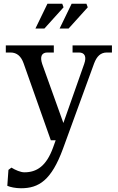

<svg xmlns="http://www.w3.org/2000/svg" viewBox="-20 -748 629 1024"><path d="M106 -410 251 0H277L263 39C227 138 176 171 110 171C90 171 62 159 41 146L25 158L19 243C35 250 63 256 92 256C187 256 254 214 316 45L482 -410C496 -447 516 -468 550 -468H577V-506H367V-468H401C432 -468 443 -446 429 -407L318 -92L205 -407C192 -446 202 -468 233 -468H267V-506H11V-468H36C71 -468 93 -447 106 -410ZM169 -596H217L319 -709L312 -728H233ZM298 -596H346L448 -709L441 -728H362Z"/></svg>

Font: LT Superior Serif Medium
Style: Regular
Weight: 500
Designer: Daniel Lyons
Foundry: LyonsType
Version: Version 2.120;FEAKit 1.0